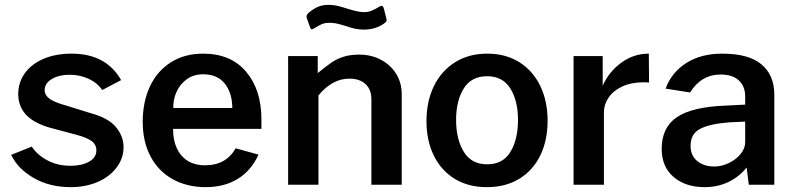

<svg xmlns="http://www.w3.org/2000/svg" viewBox="-20 -761 3271 791"><path d="M118.5 -28C162.2 -2.7 213 10 271 10C312.3 10 349.5 2.8 382.5 -11.5C415.5 -25.8 441.5 -45.7 460.5 -71C479.5 -96.3 489 -124.3 489 -155C489 -184.3 478.7 -211.7 458 -237C437.3 -262.3 402.3 -281.7 353 -295L253 -326C221 -334.7 198.2 -344 184.5 -354C170.8 -364 164 -375.7 164 -389C164 -408.3 173.8 -423.8 193.5 -435.5C213.2 -447.2 237.3 -453 266 -453C295.3 -453 322 -447.3 346 -436C370 -424.7 388.3 -409.3 401 -390L479 -431C437.7 -503.7 369.7 -540 275 -540C231 -540 192.3 -532.8 159 -518.5C125.7 -504.2 100 -484.3 82 -459C64 -433.7 55 -404.7 55 -372C55.7 -336 68.2 -306.3 92.5 -283C116.8 -259.7 154 -242 204 -230L294 -206C324 -198 345.3 -189.2 358 -179.5C370.7 -169.8 377 -157 377 -141C377 -121.7 367 -106.3 347 -95C327 -83.7 301.7 -78 271 -78C235 -78 203 -85.5 175 -100.5C147 -115.5 125.7 -134.3 111 -157L26 -123C44 -85 74.8 -53.3 118.5 -28Z M727.5 -120.5C704.5 -147.5 693 -184 693 -230H1057V-269C1057 -350.3 1036 -415.8 994 -465.5C952 -515.2 893 -540 817 -540C765.7 -540 721.2 -528 683.5 -504C645.8 -480 617.2 -446.8 597.5 -404.5C577.8 -362.2 568 -313.7 568 -259C568 -204.3 578.8 -156.7 600.5 -116C622.2 -75.3 652.7 -44.2 692 -22.5C731.3 -0.8 776.3 10 827 10C878.3 10 922.5 -1.3 959.5 -24C996.5 -46.7 1025 -80 1045 -124L951 -150C924.3 -103.3 882.3 -80 825 -80C783 -80 750.5 -93.5 727.5 -120.5ZM937 -316H694C693.3 -339.3 697.8 -361.7 707.5 -383C717.2 -404.3 731.3 -421.7 750 -435C768.7 -448.3 791 -455 817 -455C856.3 -455 886.2 -442 906.5 -416C926.8 -390 937 -356.7 937 -316Z M1167 -530V0H1292V-368C1330 -414 1372.3 -437 1419 -437C1447.7 -437 1470 -429.5 1486 -414.5C1502 -399.5 1510 -379 1510 -353V0H1635V-374C1635 -404.7 1627.3 -432.3 1612 -457C1596.7 -481.7 1575.7 -501 1549 -515C1522.3 -529 1492.7 -536 1460 -536C1434.7 -536 1412.8 -533 1394.5 -527C1376.2 -521 1360 -513.2 1346 -503.5C1332 -493.8 1313 -479.3 1289 -460V-530ZM1478 -639C1510.7 -639 1538.7 -647.3 1562 -664C1569.3 -668.7 1573 -673.7 1573 -679L1572 -684L1561 -727C1559 -733.7 1555.7 -737 1551 -737C1549 -737 1546 -735.7 1542 -733C1530 -725.7 1519.3 -720.2 1510 -716.5C1500.7 -712.8 1490 -711 1478 -711C1463.3 -711 1441.3 -715.7 1412 -725C1395.3 -730.3 1381.3 -734.3 1370 -737C1358.7 -739.7 1346.7 -741 1334 -741C1316.7 -741 1301.7 -738.2 1289 -732.5C1276.3 -726.8 1263.3 -718.3 1250 -707C1245.3 -702.3 1243 -698 1243 -694C1243 -690.7 1243.3 -688 1244 -686L1257 -650C1259 -643.3 1261.7 -640 1265 -640C1265.7 -640 1268.7 -641.3 1274 -644C1286.7 -652 1297.2 -657.8 1305.5 -661.5C1313.8 -665.2 1324.7 -667 1338 -667C1352 -667 1365.8 -665 1379.5 -661C1393.2 -657 1401.3 -654.7 1404 -654C1431.3 -644 1456 -639 1478 -639Z M1853 -24.5C1890.3 -1.5 1934.7 10 1986 10C2037.3 10 2081.8 -1.5 2119.5 -24.5C2157.2 -47.5 2186 -79.7 2206 -121C2226 -162.3 2236 -209.7 2236 -263C2236 -317 2226 -364.8 2206 -406.5C2186 -448.2 2157.3 -480.8 2120 -504.5C2082.7 -528.2 2038.3 -540 1987 -540C1937 -540 1893.2 -528.3 1855.5 -505C1817.8 -481.7 1788.7 -449 1768 -407C1747.3 -365 1737 -316.7 1737 -262C1737 -208.7 1747 -161.5 1767 -120.5C1787 -79.5 1815.7 -47.5 1853 -24.5ZM2083 -135.5C2062.3 -101.2 2030.3 -84 1987 -84C1943.7 -84 1911.5 -101.3 1890.5 -136C1869.5 -170.7 1859 -214.3 1859 -267C1859 -319.7 1869.5 -362.8 1890.5 -396.5C1911.5 -430.2 1943.7 -447 1987 -447C2029.7 -447 2061.5 -430.2 2082.5 -396.5C2103.5 -362.8 2114 -319.7 2114 -267C2114 -213.7 2103.7 -169.8 2083 -135.5Z M2343 -530V0H2468V-299C2468 -319.7 2474.3 -339.5 2487 -358.5C2499.7 -377.5 2518.3 -392.8 2543 -404.5C2567.7 -416.2 2597.3 -422 2632 -422C2642 -422 2649.3 -421.7 2654 -421L2653 -540C2611.7 -540 2574 -527.7 2540 -503C2506 -478.3 2480.3 -446.7 2463 -408V-530Z M2755 -32C2787.7 -4 2830.3 10 2883 10C2919 10 2951.8 2.8 2981.5 -11.5C3011.2 -25.8 3036 -45.7 3056 -71L3065 0H3170V-371C3170 -424.3 3152.5 -465.8 3117.5 -495.5C3082.5 -525.2 3028.3 -540 2955 -540C2897 -540 2847.8 -527.2 2807.5 -501.5C2767.2 -475.8 2738.7 -440.7 2722 -396L2823 -380C2853.7 -429.3 2895.7 -454 2949 -454C2981 -454 3005.8 -446 3023.5 -430C3041.2 -414 3050 -391.7 3050 -363V-330L2971 -326C2878.3 -322.7 2811 -306.8 2769 -278.5C2727 -250.2 2706 -206.7 2706 -148C2706 -98.7 2722.3 -60 2755 -32ZM2983 -89.5C2963 -79.8 2943 -75 2923 -75C2894.3 -75 2870.8 -82.5 2852.5 -97.5C2834.2 -112.5 2825 -133.3 2825 -160C2825 -193.3 2838.3 -216.8 2865 -230.5C2891.7 -244.2 2931.7 -253 2985 -257L3050 -260V-175C3050 -158.3 3043.8 -142.3 3031.5 -127C3019.2 -111.7 3003 -99.2 2983 -89.5Z"/></svg>

Font: Morrison SemiBold
Style: Regular
Weight: 600
Designer: Pablo Impallari, Rodrigo Fuenzalida (Modified by Dan O. Williams)
Version: Version 0.030; ttfautohint (v1.8.1)